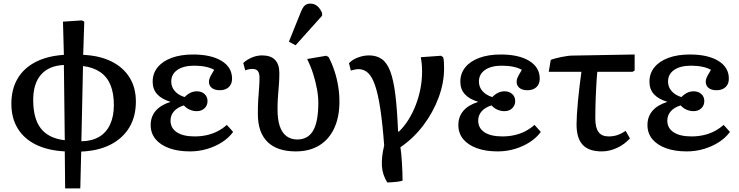

<svg xmlns="http://www.w3.org/2000/svg" viewBox="-20 -825 4098 1064"><path d="M341 219 339 14Q245 9 179 -23.5Q113 -56 78 -113.5Q43 -171 43 -250Q43 -330 77 -388.5Q111 -447 176.5 -481Q242 -515 334 -521L329 -705L434 -712L447 -705L441 -521Q532 -517 597.5 -484.5Q663 -452 698 -395.5Q733 -339 733 -262Q733 -179 696.5 -118.5Q660 -58 592.5 -23.5Q525 11 430 15L425 219ZM339 -48 334 -465Q251 -461 207.5 -411.5Q164 -362 164 -271Q164 -167 207 -112.5Q250 -58 339 -48ZM431 -42Q489 -43 529 -66.5Q569 -90 590 -135Q611 -180 611 -243Q611 -308 592.5 -353.5Q574 -399 535.5 -425.5Q497 -452 440 -459Z M1033 14Q966 14 917 -4Q868 -22 841.5 -54.5Q815 -87 815 -132Q815 -178 842.5 -210.5Q870 -243 924 -260V-261Q875 -276 850.5 -303.5Q826 -331 826 -372Q826 -418 853.5 -452Q881 -486 931.5 -504.5Q982 -523 1050 -523Q1150 -523 1208 -487.5Q1266 -452 1266 -389Q1266 -359 1247.5 -342Q1229 -325 1198 -325Q1170 -325 1154 -337.5Q1138 -350 1138 -372Q1138 -381 1141 -389.5Q1144 -398 1150.5 -410Q1157 -422 1167 -438Q1148 -449 1119.5 -455Q1091 -461 1056 -461Q997 -461 963 -437.5Q929 -414 929 -373Q929 -343 948.5 -320.5Q968 -298 1003 -287Q1020 -304 1036.5 -311.5Q1053 -319 1071 -319Q1097 -319 1113.5 -304Q1130 -289 1130 -265Q1130 -241 1113.5 -225Q1097 -209 1070 -209Q1051 -209 1032 -217Q1013 -225 999 -241Q963 -230 944 -208Q925 -186 925 -157Q925 -115 960 -92Q995 -69 1059 -69Q1095 -69 1127.5 -76.5Q1160 -84 1187.5 -98.5Q1215 -113 1237 -133L1272 -94Q1248 -61 1210.5 -37Q1173 -13 1127.5 0.5Q1082 14 1033 14Z M1619 14Q1516 14 1462.5 -38.5Q1409 -91 1409 -193Q1409 -241 1411 -273Q1413 -305 1415.5 -333.5Q1418 -362 1418 -397Q1418 -420 1408.5 -431.5Q1399 -443 1379 -443Q1369 -443 1359 -441Q1349 -439 1339 -435L1328 -476Q1350 -496 1377.5 -507Q1405 -518 1432 -518Q1480 -518 1504 -493.5Q1528 -469 1528 -421Q1528 -392 1526.5 -368.5Q1525 -345 1523 -323Q1521 -301 1519.5 -276Q1518 -251 1518 -218Q1518 -164 1530 -127Q1542 -90 1567 -71Q1592 -52 1627 -52Q1687 -52 1715.5 -101.5Q1744 -151 1744 -255Q1744 -291 1736.5 -332Q1729 -373 1715.5 -415.5Q1702 -458 1682 -498L1788 -516L1801 -509Q1820 -473 1833.5 -432Q1847 -391 1854 -348Q1861 -305 1861 -262Q1861 -176 1832 -114Q1803 -52 1749 -19Q1695 14 1619 14ZM1618 -574 1581 -594 1647 -758Q1658 -785 1669.5 -795Q1681 -805 1700 -805Q1721 -805 1737 -792.5Q1753 -780 1765 -753V-738Z M2126 186Q2113 165 2105.5 142.5Q2098 120 2096.5 95.5Q2095 71 2098 42.5Q2101 14 2109 -19Q2100 -140 2087.5 -222Q2075 -304 2058.5 -352Q2042 -400 2019.5 -421Q1997 -442 1965 -442Q1953 -442 1924 -434L1914 -475Q1933 -495 1964 -506.5Q1995 -518 2025 -518Q2067 -518 2096 -497.5Q2125 -477 2143 -429Q2161 -381 2171 -299.5Q2181 -218 2186 -96H2191Q2220 -124 2243.5 -161.5Q2267 -199 2284 -243Q2301 -287 2310 -334Q2319 -381 2319 -429Q2319 -454 2317 -473Q2315 -492 2312 -508L2424 -516L2436 -508Q2439 -497 2440 -481Q2441 -465 2441 -446Q2441 -366 2410.5 -284Q2380 -202 2326 -130.5Q2272 -59 2199 -9Q2202 9 2204 31.5Q2206 54 2207.5 79.5Q2209 105 2210 130Q2211 155 2211 176Q2199 180 2183 182Q2167 184 2152 185Q2137 186 2126 186Z M2738 14Q2671 14 2622 -4Q2573 -22 2546.5 -54.5Q2520 -87 2520 -132Q2520 -178 2547.5 -210.5Q2575 -243 2629 -260V-261Q2580 -276 2555.5 -303.5Q2531 -331 2531 -372Q2531 -418 2558.5 -452Q2586 -486 2636.5 -504.5Q2687 -523 2755 -523Q2855 -523 2913 -487.5Q2971 -452 2971 -389Q2971 -359 2952.5 -342Q2934 -325 2903 -325Q2875 -325 2859 -337.5Q2843 -350 2843 -372Q2843 -381 2846 -389.5Q2849 -398 2855.5 -410Q2862 -422 2872 -438Q2853 -449 2824.5 -455Q2796 -461 2761 -461Q2702 -461 2668 -437.5Q2634 -414 2634 -373Q2634 -343 2653.5 -320.5Q2673 -298 2708 -287Q2725 -304 2741.5 -311.5Q2758 -319 2776 -319Q2802 -319 2818.5 -304Q2835 -289 2835 -265Q2835 -241 2818.5 -225Q2802 -209 2775 -209Q2756 -209 2737 -217Q2718 -225 2704 -241Q2668 -230 2649 -208Q2630 -186 2630 -157Q2630 -115 2665 -92Q2700 -69 2764 -69Q2800 -69 2832.5 -76.5Q2865 -84 2892.5 -98.5Q2920 -113 2942 -133L2977 -94Q2953 -61 2915.5 -37Q2878 -13 2832.5 0.5Q2787 14 2738 14Z M3315 14Q3243 14 3209 -22.5Q3175 -59 3175 -136Q3175 -156 3177 -190.5Q3179 -225 3183 -266.5Q3187 -308 3192 -350Q3197 -392 3202 -427H3021L3032 -493Q3044 -498 3060 -502Q3076 -506 3093 -509.5Q3110 -513 3125.5 -515Q3141 -517 3153 -517L3497 -523V-434L3485 -427H3290Q3288 -408 3286.5 -384Q3285 -360 3283.5 -332.5Q3282 -305 3281 -276.5Q3280 -248 3279.5 -220.5Q3279 -193 3279 -169Q3279 -117 3297 -93Q3315 -69 3353 -69Q3379 -69 3401.5 -76.5Q3424 -84 3447 -100L3471 -58Q3440 -24 3398.5 -5Q3357 14 3315 14Z M3786 14Q3719 14 3670 -4Q3621 -22 3594.5 -54.5Q3568 -87 3568 -132Q3568 -178 3595.5 -210.5Q3623 -243 3677 -260V-261Q3628 -276 3603.5 -303.5Q3579 -331 3579 -372Q3579 -418 3606.5 -452Q3634 -486 3684.5 -504.5Q3735 -523 3803 -523Q3903 -523 3961 -487.5Q4019 -452 4019 -389Q4019 -359 4000.5 -342Q3982 -325 3951 -325Q3923 -325 3907 -337.5Q3891 -350 3891 -372Q3891 -381 3894 -389.5Q3897 -398 3903.5 -410Q3910 -422 3920 -438Q3901 -449 3872.5 -455Q3844 -461 3809 -461Q3750 -461 3716 -437.5Q3682 -414 3682 -373Q3682 -343 3701.5 -320.5Q3721 -298 3756 -287Q3773 -304 3789.5 -311.5Q3806 -319 3824 -319Q3850 -319 3866.5 -304Q3883 -289 3883 -265Q3883 -241 3866.5 -225Q3850 -209 3823 -209Q3804 -209 3785 -217Q3766 -225 3752 -241Q3716 -230 3697 -208Q3678 -186 3678 -157Q3678 -115 3713 -92Q3748 -69 3812 -69Q3848 -69 3880.5 -76.5Q3913 -84 3940.5 -98.5Q3968 -113 3990 -133L4025 -94Q4001 -61 3963.5 -37Q3926 -13 3880.5 0.5Q3835 14 3786 14Z"/></svg>

Font: Literata 18pt Medium
Style: Regular
Weight: 500
Designer: Latin by Veronika Burian and Jose Scaglione. Greek by Irene Vlachou. Cyrillic by Vera Evstafieva.
Foundry: TypeTogether
Version: Version 3.103;gftools[0.9.29]